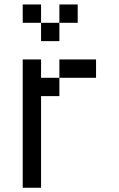

<svg xmlns="http://www.w3.org/2000/svg" viewBox="-20 -937 540 873"><path d="M83.3 -916.7H166.7V-833.3H83.3ZM83.3 -83.3V-666.7H166.7V-583.3H250V-500H166.7V-83.3ZM250 -916.7H333.3V-833.3H250ZM166.7 -833.3H250V-750H166.7ZM250 -583.3V-666.7H416.7V-583.3Z"/></svg>

Font: GalmuriMono11 Regular
Style: Regular
Weight: 400
Designer: Lee Minseo (quiple)
Version: Version 2.399;hotconv 1.1.1;makeotfexe 2.6.0 DEVELOPMENT